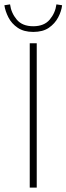

<svg xmlns="http://www.w3.org/2000/svg" viewBox="-36 -858 304 878"><path d="M100 0V-660H132V0ZM116 -712Q73 -712 45 -731Q17 -750 2.5 -778.5Q-12 -807 -16 -834L10 -838Q15 -799 40.5 -768.5Q66 -738 116 -738Q166 -738 191.5 -768.5Q217 -799 222 -838L248 -834Q245 -807 230 -778.5Q215 -750 187.5 -731Q160 -712 116 -712Z"/></svg>

Font: Source Sans Variable
Style: Regular
Weight: 200
Designer: Paul D. Hunt
Foundry: Adobe Systems Incorporated
Version: Version 3.006;hotconv 1.0.111;makeotfexe 2.5.65597